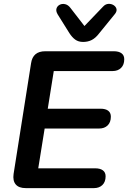

<svg xmlns="http://www.w3.org/2000/svg" viewBox="-20 -969 660 989"><path d="M464 0H113Q77 0 61 -19Q45 -38 50 -73L140 -643Q149 -705 213 -705H566Q592 -705 606 -694.5Q620 -684 620 -664Q620 -635 603.5 -619Q587 -603 560 -603H257L226 -409H498Q524 -409 537.5 -398.5Q551 -388 551 -368Q551 -339 534.5 -323Q518 -307 491 -307H210L177 -102H470Q496 -102 510 -91.5Q524 -81 524 -61Q524 -32 507.5 -16Q491 0 464 0ZM408 -753Q384 -753 367.5 -765Q351 -777 337 -799L277 -895Q267 -912 271 -925Q275 -938 287.5 -944.5Q300 -951 315.5 -947.5Q331 -944 343 -928L415 -835L511 -935Q523 -948 538 -949Q553 -950 565 -942.5Q577 -935 580 -923Q583 -911 572 -897L489 -795Q472 -773 452.5 -763Q433 -753 408 -753Z"/></svg>

Font: Nunito Variable Extra Light
Style: Italic
Weight: 200
Italic angle: -9°
Designer: Vernon Adams
Foundry: Vernon Adams
Version: Version 3.602